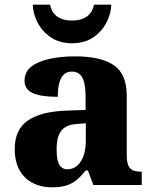

<svg xmlns="http://www.w3.org/2000/svg" viewBox="-20 -791 654 821"><path d="M200 10Q157 10 121 -8Q85 -26 64 -62.5Q43 -99 43 -154Q43 -236 98 -275Q153 -314 265 -318L346 -321V-375Q346 -411 340.5 -435.5Q335 -460 322 -472.5Q309 -485 287 -485Q266 -485 253 -472.5Q240 -460 233.5 -436.5Q227 -413 227 -377Q155 -377 120 -393Q85 -409 85 -446Q85 -484 114.5 -506.5Q144 -529 193 -539.5Q242 -550 301 -550Q412 -550 467 -512Q522 -474 522 -381V-128Q522 -100 528 -85Q534 -70 547 -63.5Q560 -57 582 -57H586V0H379L356 -62H346Q325 -35 305 -19.5Q285 -4 261 3Q237 10 200 10ZM268 -67Q292 -67 310 -82.5Q328 -98 337.5 -126Q347 -154 347 -191V-264L310 -261Q276 -259 257 -246Q238 -233 230 -209.5Q222 -186 222 -151Q222 -124 226.5 -105Q231 -86 242 -76.5Q253 -67 268 -67ZM288 -606Q234 -606 196.5 -632Q159 -658 140 -696Q121 -734 120 -771H194Q202 -735 226.5 -719Q251 -703 288 -703Q325 -703 349.5 -719Q374 -735 382 -771H456Q455 -734 436 -696Q417 -658 380 -632Q343 -606 288 -606Z"/></svg>

Font: Noto Serif Ethiopic ExtraBold
Style: Regular
Weight: 800
Version: Version 2.102